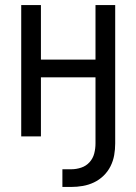

<svg xmlns="http://www.w3.org/2000/svg" viewBox="-20 -540 540 760"><path d="M227 200V130H262Q282 130 301.5 123.5Q321 117 334.5 102Q348 87 353 67.5Q358 48 358 28V-234H142V0H64V-520H142V-304H358V-520H436V28Q436 51 432 74Q428 97 417.5 118Q407 139 390 155.5Q373 172 352 182Q331 192 308 196Q285 200 262 200Z"/></svg>

Font: Iosevka SS04
Style: Regular
Weight: 400
Monospace: yes
Designer: Belleve Invis
Foundry: Belleve Invis
Version: Version 19.0.0; ttfautohint (v1.8.4)